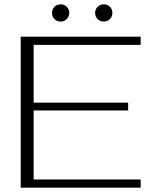

<svg xmlns="http://www.w3.org/2000/svg" viewBox="-20 -870 702 890"><path d="M76 -700H632V-662H136V-394H574V-358H136V-38H632V0H76ZM221 -810Q221 -827 232.5 -838.5Q244 -850 261 -850Q278 -850 289.5 -838.5Q301 -827 301 -810Q301 -793 289.5 -781.5Q278 -770 261 -770Q244 -770 232.5 -781.5Q221 -793 221 -810ZM421 -810Q421 -827 432.5 -838.5Q444 -850 461 -850Q478 -850 489.5 -838.5Q501 -827 501 -810Q501 -793 489.5 -781.5Q478 -770 461 -770Q444 -770 432.5 -781.5Q421 -793 421 -810Z"/></svg>

Font: Fahkwang ExtraLight
Style: Regular
Weight: 275
Designer: Suppakit Chalermlarp | Katatrad Co.,Ltd.
Foundry: Cadson Demak Co.,Ltd.
Version: Version 1.000; ttfautohint (v1.6)